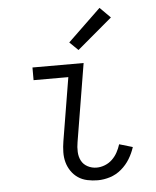

<svg xmlns="http://www.w3.org/2000/svg" viewBox="-55 -820 709 875"><g transform="rotate(-5 300.0 -383.0)"><path d="M357 8Q333 8 309.5 3Q286 -2 267.5 -14.5Q249 -27 236 -46Q223 -65 217 -87Q211 -109 211.5 -133.5Q212 -158 216 -182L264 -472H105V-530H339L280 -173Q276 -151 277 -128.5Q278 -106 287.5 -88Q297 -70 316 -60Q335 -50 357 -50Q376 -50 395 -57.5Q414 -65 428.5 -79Q443 -93 452.5 -110.5Q462 -128 468 -147L529 -129Q520 -101 504.5 -75.5Q489 -50 465.5 -30Q442 -10 413.5 -1Q385 8 357 8ZM321 -591 282 -629 433 -774 481 -726Z"/></g></svg>

Font: Iosevka Slab Light Extended
Style: Italic
Weight: 300
Width: 7
Italic angle: -9°
Monospace: yes
Designer: Belleve Invis
Foundry: Belleve Invis
Version: Version 11.1.0; ttfautohint (v1.8.3)